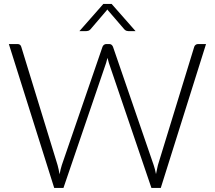

<svg xmlns="http://www.w3.org/2000/svg" viewBox="-20 -924 1057 944"><path d="M23.5 0ZM23.5 -707.5H66Q80.5 -707.5 84.5 -694L263 -112.5Q268.5 -92.5 273 -67Q275.5 -79.5 278 -91Q280.5 -102.5 284 -112.5L484 -694Q486 -699.5 491 -703.5Q496 -707.5 503 -707.5H517Q524 -707.5 528.5 -703.8Q533 -700 535.5 -694L735.5 -112.5Q739 -102.5 741.8 -91.5Q744.5 -80.5 747 -68Q749.5 -80 751.8 -91.2Q754 -102.5 756.5 -112.5L935 -694Q936.5 -699.5 941.8 -703.5Q947 -707.5 954 -707.5H993L770.5 0H724.5L515.5 -614Q511.5 -626 508.5 -639.5Q505.5 -626 501.5 -614L292 0H246.5ZM646.5 -771H611Q607 -771 602 -772.5Q597 -774 591.5 -779.5L511.5 -872.5L507.5 -877.5Q506.5 -876.5 505.8 -875Q505 -873.5 504 -872.5L424.5 -779.5Q419 -774 413.8 -772.5Q408.5 -771 404.5 -771H370.5L488 -904.5H529Z"/></svg>

Font: Lato Light
Style: Regular
Weight: 300
Designer: Lukasz Dziedzic
Foundry: tyPoland Lukasz Dziedzic
Version: Version 2.007; 2014-02-27